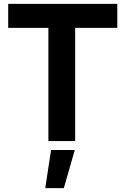

<svg xmlns="http://www.w3.org/2000/svg" viewBox="-20 -723 630 984"><path d="M581.1 -703.1H22V-580.1H228V0H365.2V-580.1H581.1ZM211.9 241.2H307.1L363.3 45.9H241.7Z"/></svg>

Font: Wand UI Pro Bold
Style: Regular
Weight: 700
Designer: Andreas Faust
Version: Version 1.003;FEAKit 1.0